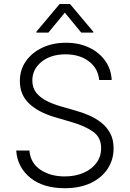

<svg xmlns="http://www.w3.org/2000/svg" viewBox="-20 -958 669 990"><path d="M491.5 -545.5Q485.4 -606.2 437.9 -642Q390.3 -677.9 318.2 -677.9Q242.2 -677.9 194.4 -639.6Q146.7 -601.2 146.7 -542.6Q146.7 -504.3 168.1 -478.5Q189.6 -452.8 223 -436.4Q256.4 -420.1 291.5 -410.2L368.3 -388.1Q403.1 -378.6 437.9 -363.6Q472.7 -348.7 501.6 -326.2Q530.5 -303.6 548.1 -271.1Q565.7 -238.6 565.7 -193.2Q565.7 -134.9 535.5 -88.4Q505.3 -41.9 448.9 -14.7Q392.4 12.4 313.6 12.4Q202.4 12.4 136 -41.5Q69.6 -95.5 63.6 -181.8H131.7Q137.1 -117.2 188.6 -82.7Q240.1 -48.3 313.6 -48.3Q367.9 -48.3 410.3 -66.6Q452.8 -84.9 477.1 -117.7Q501.4 -150.6 501.4 -194.2Q501.4 -250 459.3 -279.5Q417.3 -308.9 349.4 -328.5L262.4 -354Q176.8 -379.3 129.6 -424.5Q82.4 -469.8 82.4 -539.8Q82.4 -598.4 113.8 -642.9Q145.2 -687.5 199 -712.5Q252.8 -737.6 320 -737.6Q387.8 -737.6 440 -712.5Q492.2 -687.5 522.7 -644.2Q553.3 -600.9 555.8 -545.5ZM229.4 -789.8H167.6V-794.7L287.6 -937.5H340.9L460.9 -794.7V-789.8H399.1L314.3 -892.8Z"/></svg>

Font: Inter Zeller Light
Style: Regular
Weight: 300
Designer: Rasmus Andersson; Joe Bland
Foundry: zeller
Version: Version 3.015;git-dec3a8cb1